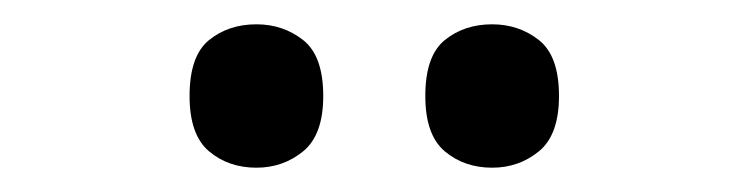

<svg xmlns="http://www.w3.org/2000/svg" viewBox="-20 -767 617 158"><path d="M385 -629Q362 -629 346 -642.5Q330 -656 330 -688Q330 -721 346 -734Q362 -747 385 -747Q407 -747 423.5 -734Q440 -721 440 -688Q440 -656 423.5 -642.5Q407 -629 385 -629ZM191 -629Q168 -629 152 -642.5Q136 -656 136 -688Q136 -721 152 -734Q168 -747 191 -747Q213 -747 229.5 -734Q246 -721 246 -688Q246 -656 229.5 -642.5Q213 -629 191 -629Z"/></svg>

Font: Noto Serif Khmer Medium
Style: Regular
Weight: 500
Version: Version 2.003